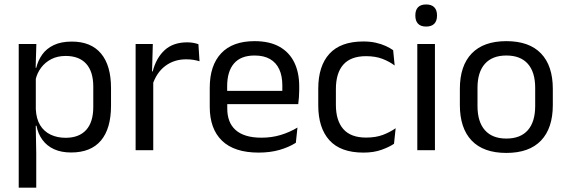

<svg xmlns="http://www.w3.org/2000/svg" viewBox="-20 -690 2606 882"><path d="M306.5 10.5Q261.5 10.5 228.5 -4.5Q195.5 -19.5 175 -47.5Q154.5 -75.5 147.5 -112.5H121L144.5 -188.5Q146.5 -144.5 164.2 -115.2Q182 -86 212.5 -71.5Q243 -57 281.5 -57Q343 -57 375.8 -93Q408.5 -129 408.5 -198.5V-292Q408.5 -361 376 -397Q343.5 -433 281.5 -433Q244.5 -433 216 -418.5Q187.5 -404 168.8 -379Q150 -354 143 -322L123 -378.5H146.5Q154.5 -412 173.8 -439.2Q193 -466.5 226.8 -482.8Q260.5 -499 310 -499Q398 -499 444 -444.2Q490 -389.5 490 -285.5V-204.5Q490 -99.5 443.8 -44.5Q397.5 10.5 306.5 10.5ZM66 172V-488H147L143.5 -370.5L144.5 -345.5V-140L144 -123.5L146.5 13.5V172Z M680 -298.5 661.5 -361 681.5 -362Q697.5 -424 736.5 -459.8Q775.5 -495.5 840 -495.5Q856 -495.5 868.8 -493Q881.5 -490.5 891.5 -487L896.5 -408.5Q884 -412.5 868.8 -415Q853.5 -417.5 835 -417.5Q780 -417.5 739.2 -387Q698.5 -356.5 680 -298.5ZM603 0V-488H682L678 -344L684 -338V0Z M1168 11Q1056.5 11 1000 -43.5Q943.5 -98 943.5 -199.5V-286.5Q943.5 -389.5 996 -445.2Q1048.5 -501 1149.5 -501Q1217.5 -501 1263 -475.8Q1308.5 -450.5 1331.5 -404Q1354.5 -357.5 1354.5 -293V-275Q1354.5 -259 1353.2 -243Q1352 -227 1350 -211.5H1275.5Q1276.5 -235.5 1276.8 -257Q1277 -278.5 1277 -296.5Q1277 -341 1262.8 -371.8Q1248.5 -402.5 1220.2 -418.8Q1192 -435 1149.5 -435Q1086.5 -435 1055 -398.5Q1023.5 -362 1023.5 -294V-247.5L1024 -237.5V-191Q1024 -160.5 1033 -136Q1042 -111.5 1061.2 -93.8Q1080.5 -76 1110.2 -66.8Q1140 -57.5 1181 -57.5Q1228.5 -57.5 1269.5 -70Q1310.5 -82.5 1346.5 -104L1339 -34Q1306.5 -13.5 1263.5 -1.2Q1220.5 11 1168 11ZM986 -211.5V-272.5H1333V-211.5Z M1649.5 11Q1544.5 11 1493.2 -45.8Q1442 -102.5 1442 -206.5V-282.5Q1442 -387 1493.5 -443.2Q1545 -499.5 1649.5 -499.5Q1680.5 -499.5 1706 -493.8Q1731.5 -488 1751.8 -478.8Q1772 -469.5 1786 -459.5L1793 -389Q1769.5 -407 1737.2 -419.5Q1705 -432 1661.5 -432Q1591.5 -432 1557.2 -393.2Q1523 -354.5 1523 -280.5V-208.5Q1523 -136 1557.2 -97Q1591.5 -58 1661.5 -58Q1706.5 -58 1739.2 -70.5Q1772 -83 1797.5 -101L1790 -29.5Q1768 -14.5 1732.5 -1.8Q1697 11 1649.5 11Z M1897 0V-488H1978V0ZM1937.5 -568Q1912.5 -568 1900.2 -581.2Q1888 -594.5 1888 -617.5V-620Q1888 -643.5 1900.2 -656.5Q1912.5 -669.5 1937.5 -669.5Q1962.5 -669.5 1975 -656.5Q1987.5 -643.5 1987.5 -620V-617.5Q1987.5 -594 1975 -581Q1962.5 -568 1937.5 -568Z M2306 12.5Q2201 12.5 2146.8 -44.2Q2092.5 -101 2092.5 -207.5V-282Q2092.5 -388 2147 -444.5Q2201.5 -501 2306 -501Q2411 -501 2465.2 -444.5Q2519.5 -388 2519.5 -282V-207.5Q2519.5 -101 2465.2 -44.2Q2411 12.5 2306 12.5ZM2306 -53.5Q2371 -53.5 2404.8 -92Q2438.5 -130.5 2438.5 -203V-286.5Q2438.5 -358.5 2404.8 -396.8Q2371 -435 2306 -435Q2241.5 -435 2207.5 -396.8Q2173.5 -358.5 2173.5 -286.5V-203Q2173.5 -130.5 2207.5 -92Q2241.5 -53.5 2306 -53.5Z"/></svg>

Font: Anek Gujarati
Style: Regular
Weight: 400
Designer: Mrunmayee Ghaisas (Gujarati), Yesha Goshar (Latin)
Foundry: Ek Type
Version: Version 1.003